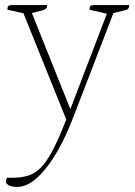

<svg xmlns="http://www.w3.org/2000/svg" viewBox="-20 -463 530 753"><path d="M49 270Q25 270 14 263.5Q3 257 3 249Q3 244 7 234H30Q70 234 98 223Q126 212 148 186Q170 160 192 116Q214 72 240 6L72 -411L9 -425Q9 -436 12.5 -439.5Q16 -443 26 -443H165Q165 -427 149 -423L105 -412L256 -35L399 -409L331 -425Q331 -436 334.5 -439.5Q338 -443 348 -443H487Q487 -426 471 -423L425 -412L267 -2Q219 123 160.5 196.5Q102 270 49 270Z"/></svg>

Font: Petrona Thin
Style: Regular
Weight: 100
Designer: Ringo R. Seeber
Foundry: Ringo R. Seeber
Version: Version 2.001; ttfautohint (v1.8.3)